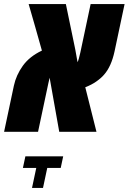

<svg xmlns="http://www.w3.org/2000/svg" viewBox="-50 -650 634 947"><path d="M564.5 -629.9 515.1 -397Q499 -321.8 462.9 -281.2Q448.7 -264.6 425 -248Q401.4 -231.4 370.6 -219.7L425.8 0H242.2L194.8 -266.6Q194.8 -266.1 188.5 -239.3L137.7 0H-29.8L18.6 -228Q29.8 -279.8 62.7 -325.7Q95.7 -371.6 156.7 -400.4Q146 -440.4 123 -519.8Q100.1 -599.1 91.3 -629.9H274.9L321.3 -405.8L332.5 -343.3Q338.4 -355 346.2 -390.6L397 -629.9ZM249.5 178.2H183.1L162.1 276.9H107.9L128.9 178.2H63L75.2 121.1H261.7Z"/></svg>

Font: Open Sans Hebrew Condensed Extra Bold
Style: Italic
Weight: 800
Width: 3
Italic angle: -12°
Foundry: Ascender Corporation, Yanek Iontef
Version: Version 2.001;PS 002.001;hotconv 1.0.70;makeotf.lib2.5.58329